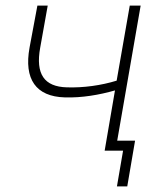

<svg xmlns="http://www.w3.org/2000/svg" viewBox="-20 -540 574 688"><path d="M212 -191C273 -189 336 -200 392 -216L355 0H421L399 128H436L464 -36H400L484 -520H445L398 -251C343 -234 279 -225 220 -227C138 -229 107 -275 124 -369L151 -520H114L86 -370C65 -256 109 -194 212 -191Z"/></svg>

Font: Fixel Text 20240404 ExtraLight
Style: Italic
Weight: 200
Width: 4
Italic angle: -10°
Designer: AlfaBravo + MacPaw
Foundry: Kyrylo Tkachov, Marchela Mozhyna, Serhii Makarenko, Maria Weinstein, Zakhar Kryvoshyya
Version: Version 1.211;Glyphs 3.2 (3225)